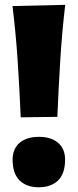

<svg xmlns="http://www.w3.org/2000/svg" viewBox="-20 -758 320 792"><path d="M65.5 -274Q60.5 -390.5 53 -505Q45.5 -619.5 31.5 -733L249 -738Q235.5 -623.5 228.5 -508Q221.5 -392.5 216.5 -276ZM139.5 14.5Q89.5 14.5 60.8 -13.8Q32 -42 32 -99.5Q32 -144 60.8 -168.8Q89.5 -193.5 140.5 -193.5Q191 -193.5 219.8 -168.8Q248.5 -144 248.5 -99.5Q248.5 -42 219.5 -13.8Q190.5 14.5 139.5 14.5Z"/></svg>

Font: Commissioner Flair ExtraBold
Style: Regular
Weight: 800
Designer: Kostas Bartsokas
Foundry: Kostas Bartsokas
Version: Version 1.000; ttfautohint (v1.8.3)